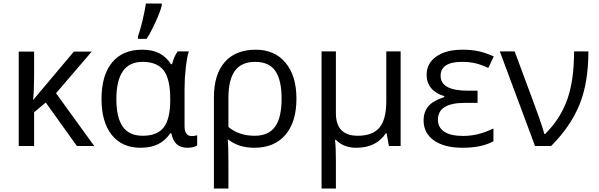

<svg xmlns="http://www.w3.org/2000/svg" viewBox="-20 -826 3389 1086"><path d="M397.9 -534.2H499L296.9 -298.8L513.2 0H415L238.8 -246.1L172.9 -190.9V0H85.9V-534.2H172.9V-396Q172.9 -314.9 167 -259.8Z M787.1 -58.1Q869.6 -58.1 906.2 -105.7Q942.9 -153.3 942.9 -259.8V-267.1Q942.9 -378.9 905.8 -427.5Q868.7 -476.1 786.1 -476.1Q638.2 -476.1 638.2 -265.1Q638.2 -161.6 674.1 -109.9Q710 -58.1 787.1 -58.1ZM774.9 9.8Q670.4 9.8 612.3 -62.7Q554.2 -135.3 554.2 -266.1Q554.2 -399.9 613.8 -472.4Q673.3 -544.9 783.2 -544.9Q842.3 -544.9 881.6 -524.4Q920.9 -503.9 947.3 -462.9H953.1Q964.8 -507.8 984.9 -535.2H1047.9Q1037.6 -502.9 1030.8 -442.9Q1023.9 -382.8 1023.9 -326.2V-111.8Q1023.9 -56.2 1064.9 -56.2Q1079.1 -56.2 1095.2 -61V-2.9Q1072.8 9.8 1041 9.8Q1001.5 9.8 979.7 -10Q958 -29.8 949.2 -71.8H942.9Q914.1 -29.8 873.3 -10Q832.5 9.8 774.9 9.8ZM760.3 -620.1Q773.4 -655.3 786.4 -710.7Q799.3 -766.1 805.2 -806.2H895V-794.9Q886.2 -758.8 859.6 -700.9Q833 -643.1 809.1 -606H760.3Z M1656.7 -268.1Q1656.7 -135.7 1594.2 -63Q1531.7 9.8 1418 9.8Q1330.6 9.8 1272 -36.1H1268.1Q1272 -6.3 1272 97.2V240.2H1189.9V-274.9Q1189.9 -404.8 1251.2 -474.9Q1312.5 -544.9 1426.8 -544.9Q1533.7 -544.9 1595.2 -470.9Q1656.7 -397 1656.7 -268.1ZM1422.9 -476.1Q1345.7 -476.1 1308.8 -425.5Q1272 -375 1272 -272.9V-107.9Q1331.5 -58.1 1420.9 -58.1Q1498.5 -58.1 1535.6 -108.9Q1572.8 -159.7 1572.8 -268.1Q1572.8 -372.6 1537.6 -424.3Q1502.4 -476.1 1422.9 -476.1Z M1879.9 -186Q1879.9 -58.1 2003.9 -58.1Q2087.4 -58.1 2126.2 -104.2Q2165 -150.4 2165 -253.9V-535.2H2246.1V0H2179.7L2167 -71.8H2162.1Q2107.9 9.8 1996.1 9.8Q1922.9 9.8 1879.9 -35.2H1875Q1879.9 5.9 1879.9 84V240.2H1798.8V-535.2H1879.9Z M2681.2 -313V-244.1H2608.9Q2457 -244.1 2457 -148.9Q2457 -105 2492.9 -81.1Q2528.8 -57.1 2600.1 -57.1Q2641.1 -57.1 2681.6 -66.7Q2722.2 -76.2 2771 -99.1V-26.9Q2704.1 9.8 2596.2 9.8Q2493.7 9.8 2434.8 -31.5Q2376 -72.8 2376 -145Q2376 -192.9 2402.8 -224.9Q2429.7 -256.8 2493.2 -276.9V-282.2Q2445.3 -295.9 2419.2 -326.9Q2393.1 -357.9 2393.1 -402.8Q2393.1 -467.8 2447.8 -506.3Q2502.4 -544.9 2596.2 -544.9Q2643.6 -544.9 2683.8 -536.9Q2724.1 -528.8 2772.9 -506.8L2742.2 -441.9Q2696.3 -462.4 2664.6 -469.2Q2632.8 -476.1 2594.2 -476.1Q2472.2 -476.1 2472.2 -397Q2472.2 -313 2627 -313Z M2807.1 -535.2H2891.1L2998 -247.1Q3010.7 -214.4 3031 -156.2Q3051.3 -98.1 3059.1 -67.9H3063Q3149.4 -153.3 3188.2 -262Q3227.1 -370.6 3227.1 -535.2H3308.1Q3308.1 -357.9 3257.6 -233.9Q3207 -109.9 3097.2 0H3006.3Z"/></svg>

Font: Zoram GWebM
Style: Regular
Weight: 400
Foundry: Ascender Corporation
Version: Version 1.000